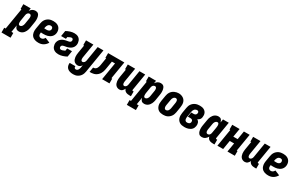

<svg xmlns="http://www.w3.org/2000/svg" viewBox="178 -2154 6100 3980"><g transform="rotate(30 3227.5 -164.0)"><path d="M-45 205V91H-11L73 -416H54V-530H230L219 -465Q229 -481 243 -495Q257 -509 273 -519Q289 -529 307.5 -533.5Q326 -538 344 -538Q362 -538 379.5 -532.5Q397 -527 410 -515Q423 -503 430.5 -487Q438 -471 442.5 -453.5Q447 -436 448.5 -417.5Q450 -399 450 -380.5Q450 -362 447.5 -343Q445 -324 442 -305L421 -175Q417 -154 411 -132.5Q405 -111 394.5 -90Q384 -69 369.5 -50.5Q355 -32 336 -18.5Q317 -5 295 1.5Q273 8 251 8Q232 8 214.5 2Q197 -4 185 -17Q173 -30 166 -46.5Q159 -63 155 -81L127 91H172V205ZM210 -106Q226 -106 240 -114.5Q254 -123 263.5 -136Q273 -149 278 -164Q283 -179 286 -194L307 -324Q309 -335 310 -345.5Q311 -356 310.5 -366.5Q310 -377 308 -387Q306 -397 301 -405.5Q296 -414 287 -419Q278 -424 267 -424Q254 -424 241.5 -418Q229 -412 220 -401Q211 -390 206.5 -377.5Q202 -365 200 -352L179 -222Q177 -213 176 -204.5Q175 -196 174.5 -187Q174 -178 174 -169.5Q174 -161 174.5 -152.5Q175 -144 177 -136Q179 -128 183 -121Q187 -114 194.5 -110Q202 -106 210 -106Z M722 8Q699 8 676.5 5Q654 2 633 -5.5Q612 -13 594.5 -25Q577 -37 563.5 -54Q550 -71 542 -91Q534 -111 530.5 -133.5Q527 -156 528 -179Q529 -202 533 -225L555 -355Q559 -380 567.5 -404.5Q576 -429 590.5 -451Q605 -473 626 -490.5Q647 -508 671 -519Q695 -530 720.5 -534Q746 -538 771 -538Q797 -538 822.5 -533.5Q848 -529 870.5 -518Q893 -507 910.5 -489.5Q928 -472 938 -449Q948 -426 951 -400.5Q954 -375 950 -349Q946 -325 934.5 -302Q923 -279 905 -261Q887 -243 864 -231Q841 -219 817.5 -212.5Q794 -206 769.5 -204Q745 -202 722 -202Q706 -202 691 -202.5Q676 -203 662 -205Q659 -187 659 -168.5Q659 -150 666 -134.5Q673 -119 688.5 -110Q704 -101 722 -101Q735 -101 747.5 -104.5Q760 -108 770.5 -116Q781 -124 789 -134.5Q797 -145 803 -157L920 -108Q905 -81 883.5 -58.5Q862 -36 835.5 -20.5Q809 -5 780 1.5Q751 8 722 8ZM735 -311Q748 -311 762 -313Q776 -315 789 -322Q802 -329 811 -341Q820 -353 822 -367Q824 -379 821.5 -391Q819 -403 812 -412Q805 -421 793.5 -425Q782 -429 770 -429Q753 -429 736.5 -421.5Q720 -414 709 -400Q698 -386 692 -369.5Q686 -353 683 -337L679 -313Q693 -312 707 -311.5Q721 -311 735 -311Z M1199 8Q1174 8 1150 3Q1126 -2 1105 -13Q1084 -24 1068 -41.5Q1052 -59 1043 -81.5Q1034 -104 1031 -128.5Q1028 -153 1032 -178Q1035 -190 1039 -202.5Q1043 -215 1049.5 -226.5Q1056 -238 1064 -248.5Q1072 -259 1082 -267.5Q1092 -276 1103 -283.5Q1114 -291 1126 -297Q1138 -303 1150.5 -307Q1163 -311 1175.5 -314.5Q1188 -318 1200.5 -320.5Q1213 -323 1225.5 -325Q1238 -327 1250.5 -329.5Q1263 -332 1275 -336.5Q1287 -341 1296.5 -351.5Q1306 -362 1308 -374Q1310 -384 1308.5 -394Q1307 -404 1302.5 -412Q1298 -420 1290 -424.5Q1282 -429 1272 -429Q1261 -429 1249.5 -425Q1238 -421 1227.5 -416Q1217 -411 1206.5 -405.5Q1196 -400 1185 -396L1177 -349H1062L1084 -482Q1106 -494 1130 -504.5Q1154 -515 1177.5 -522.5Q1201 -530 1226 -534Q1251 -538 1275 -538Q1300 -538 1323.5 -533Q1347 -528 1367 -516.5Q1387 -505 1402 -487Q1417 -469 1425 -447Q1433 -425 1436 -401Q1439 -377 1435 -353Q1433 -340 1428.5 -327.5Q1424 -315 1418 -303.5Q1412 -292 1403.5 -282Q1395 -272 1385.5 -263Q1376 -254 1364.5 -246.5Q1353 -239 1341.5 -233.5Q1330 -228 1317.5 -223.5Q1305 -219 1292.5 -215.5Q1280 -212 1267.5 -209.5Q1255 -207 1242.5 -205Q1230 -203 1217.5 -200.5Q1205 -198 1192.5 -193.5Q1180 -189 1170.5 -179Q1161 -169 1159 -156Q1158 -146 1159.5 -135.5Q1161 -125 1167 -117Q1173 -109 1182.5 -105Q1192 -101 1203 -101Q1218 -101 1233.5 -106.5Q1249 -112 1264 -119H1265Q1271 -122 1277.5 -124.5Q1284 -127 1290 -129L1300 -189H1415L1392 -48Q1369 -35 1345 -25Q1321 -15 1297 -7.5Q1273 0 1248 4Q1223 8 1199 8Z M1671 213Q1646 213 1622 209.5Q1598 206 1576.5 197Q1555 188 1537 173Q1519 158 1508.5 137.5Q1498 117 1494.5 93Q1491 69 1495 44H1631Q1630 54 1631 64.5Q1632 75 1637 83Q1642 91 1651.5 95Q1661 99 1671 99Q1686 99 1700 90.5Q1714 82 1723 68.5Q1732 55 1736.5 40.5Q1741 26 1744 11L1754 -50Q1746 -37 1736.5 -26Q1727 -15 1715 -6.5Q1703 2 1689 5Q1675 8 1661 8Q1635 8 1611.5 -2Q1588 -12 1572 -30Q1556 -48 1547.5 -72Q1539 -96 1536 -121Q1533 -146 1535 -172Q1537 -198 1541 -225L1573 -416H1554V-530H1730L1676 -206Q1674 -196 1673 -185.5Q1672 -175 1672 -164.5Q1672 -154 1673.5 -144.5Q1675 -135 1679 -126Q1683 -117 1691 -111.5Q1699 -106 1709 -106Q1722 -106 1734.5 -112.5Q1747 -119 1755.5 -129.5Q1764 -140 1768.5 -153Q1773 -166 1775 -178L1833 -530H1971L1879 30Q1875 54 1867 78Q1859 102 1845 124Q1831 146 1811 163.5Q1791 181 1768 192.5Q1745 204 1720 208.5Q1695 213 1671 213Z M1944 0 1963 -114Q1979 -114 1996 -119Q2013 -124 2026.5 -136Q2040 -148 2048 -163.5Q2056 -179 2061.5 -195.5Q2067 -212 2070 -228.5Q2073 -245 2076 -262V-263Q2076 -263 2076 -263Q2076 -263 2076 -263L2101 -416H2083V-530H2471L2402 -114H2421V0H2245L2314 -416H2239L2211 -245Q2207 -220 2202 -196Q2197 -172 2188 -147.5Q2179 -123 2165 -101Q2151 -79 2132 -60.5Q2113 -42 2090 -29Q2067 -16 2042.5 -9.5Q2018 -3 1993 -1.5Q1968 0 1944 0Z M2661 8Q2635 8 2611.5 -2Q2588 -12 2572 -30Q2556 -48 2547.5 -72Q2539 -96 2536 -121Q2533 -146 2535 -172Q2537 -198 2541 -225L2573 -416H2554V-530H2730L2676 -206Q2674 -196 2673 -185.5Q2672 -175 2672 -164.5Q2672 -154 2673.5 -144.5Q2675 -135 2679 -126Q2683 -117 2691 -111.5Q2699 -106 2709 -106Q2722 -106 2734.5 -112.5Q2747 -119 2755.5 -129.5Q2764 -140 2768.5 -153Q2773 -166 2775 -178L2833 -530H2971L2904 -126Q2904 -122 2904.5 -118Q2905 -114 2907.5 -111Q2910 -108 2913.5 -107Q2917 -106 2921 -106H2939V8H2903Q2880 8 2858 4.5Q2836 1 2817 -9Q2798 -19 2784.5 -35.5Q2771 -52 2766 -73Q2759 -57 2749 -42Q2739 -27 2725.5 -15Q2712 -3 2695 2.5Q2678 8 2661 8Z M2955 205V91H2989L3073 -416H3054V-530H3230L3219 -465Q3229 -481 3243 -495Q3257 -509 3273 -519Q3289 -529 3307.5 -533.5Q3326 -538 3344 -538Q3362 -538 3379.5 -532.5Q3397 -527 3410 -515Q3423 -503 3430.5 -487Q3438 -471 3442.5 -453.5Q3447 -436 3448.5 -417.5Q3450 -399 3450 -380.5Q3450 -362 3447.5 -343Q3445 -324 3442 -305L3421 -175Q3417 -154 3411 -132.5Q3405 -111 3394.5 -90Q3384 -69 3369.5 -50.5Q3355 -32 3336 -18.5Q3317 -5 3295 1.5Q3273 8 3251 8Q3232 8 3214.5 2Q3197 -4 3185 -17Q3173 -30 3166 -46.5Q3159 -63 3155 -81L3127 91H3172V205ZM3210 -106Q3226 -106 3240 -114.5Q3254 -123 3263.5 -136Q3273 -149 3278 -164Q3283 -179 3286 -194L3307 -324Q3309 -335 3310 -345.5Q3311 -356 3310.5 -366.5Q3310 -377 3308 -387Q3306 -397 3301 -405.5Q3296 -414 3287 -419Q3278 -424 3267 -424Q3254 -424 3241.5 -418Q3229 -412 3220 -401Q3211 -390 3206.5 -377.5Q3202 -365 3200 -352L3179 -222Q3177 -213 3176 -204.5Q3175 -196 3174.5 -187Q3174 -178 3174 -169.5Q3174 -161 3174.5 -152.5Q3175 -144 3177 -136Q3179 -128 3183 -121Q3187 -114 3194.5 -110Q3202 -106 3210 -106Z M3706 8Q3677 8 3648 2Q3619 -4 3596 -19.5Q3573 -35 3557.5 -58Q3542 -81 3534.5 -108.5Q3527 -136 3527.5 -165.5Q3528 -195 3533 -225L3555 -355Q3559 -380 3567.5 -404Q3576 -428 3590.5 -450.5Q3605 -473 3626 -490.5Q3647 -508 3671 -519Q3695 -530 3720 -535.5Q3745 -541 3770 -541Q3800 -541 3827.5 -533Q3855 -525 3878.5 -510Q3902 -495 3918 -472Q3934 -449 3941 -421.5Q3948 -394 3947.5 -364.5Q3947 -335 3942 -305L3921 -175Q3916 -151 3908 -126.5Q3900 -102 3885 -80Q3870 -58 3849.5 -40Q3829 -22 3805 -11Q3781 0 3756 4Q3731 8 3706 8ZM3709 -106Q3724 -106 3739 -114Q3754 -122 3763.5 -135.5Q3773 -149 3778 -164Q3783 -179 3786 -194L3807 -324Q3809 -335 3810 -346Q3811 -357 3810.5 -367.5Q3810 -378 3808 -388Q3806 -398 3800.5 -406.5Q3795 -415 3785.5 -419.5Q3776 -424 3765 -424Q3750 -424 3735.5 -415.5Q3721 -407 3711.5 -394Q3702 -381 3697 -366Q3692 -351 3690 -336L3668 -206Q3666 -195 3665 -184.5Q3664 -174 3664.5 -163.5Q3665 -153 3667.5 -143Q3670 -133 3675 -124Q3680 -115 3689 -110.5Q3698 -106 3709 -106Z M4216 8Q4185 8 4156 2.5Q4127 -3 4102.5 -17.5Q4078 -32 4061 -55Q4044 -78 4036 -106Q4028 -134 4028 -164Q4028 -194 4033 -225L4055 -355Q4059 -380 4067.5 -405Q4076 -430 4091.5 -452Q4107 -474 4128.5 -491.5Q4150 -509 4175 -519.5Q4200 -530 4225.5 -534Q4251 -538 4276 -538Q4301 -538 4325.5 -534Q4350 -530 4371 -519.5Q4392 -509 4408.5 -492.5Q4425 -476 4434 -454.5Q4443 -433 4445 -408.5Q4447 -384 4443 -359Q4441 -345 4436 -330.5Q4431 -316 4421 -303.5Q4411 -291 4397.5 -282.5Q4384 -274 4370 -268Q4386 -257 4398 -242.5Q4410 -228 4416.5 -210.5Q4423 -193 4424 -173Q4425 -153 4422 -133Q4418 -111 4409 -89.5Q4400 -68 4383.5 -51Q4367 -34 4346.5 -22.5Q4326 -11 4304 -4Q4282 3 4260 5.5Q4238 8 4216 8ZM4218 -101Q4231 -101 4243 -103.5Q4255 -106 4266 -112Q4277 -118 4284 -129Q4291 -140 4293 -152Q4295 -165 4292 -178.5Q4289 -192 4279.5 -201Q4270 -210 4256.5 -213Q4243 -216 4230 -216H4173L4191 -325H4248Q4258 -325 4269.5 -327.5Q4281 -330 4290.5 -336Q4300 -342 4306 -352.5Q4312 -363 4314 -374Q4316 -384 4315 -394.5Q4314 -405 4308.5 -413Q4303 -421 4294 -425Q4285 -429 4274 -429Q4257 -429 4240 -422Q4223 -415 4211 -401Q4199 -387 4192.5 -370.5Q4186 -354 4183 -337L4162 -207Q4160 -195 4159 -182.5Q4158 -170 4159.5 -158.5Q4161 -147 4164.5 -136Q4168 -125 4176 -116.5Q4184 -108 4195 -104.5Q4206 -101 4218 -101Z M4632 8Q4613 8 4595.5 2.5Q4578 -3 4565.5 -15Q4553 -27 4545 -43Q4537 -59 4532.5 -76.5Q4528 -94 4526.5 -112.5Q4525 -131 4525 -149.5Q4525 -168 4527.5 -187Q4530 -206 4533 -225L4555 -355Q4558 -376 4564 -397.5Q4570 -419 4580.5 -440Q4591 -461 4605.5 -479.5Q4620 -498 4639 -511.5Q4658 -525 4680.5 -531.5Q4703 -538 4725 -538Q4744 -538 4761.5 -532Q4779 -526 4790.5 -513Q4802 -500 4809 -483.5Q4816 -467 4820 -449L4833 -530H4971L4904 -126Q4904 -122 4904.5 -118Q4905 -114 4907.5 -111Q4910 -108 4913.5 -107Q4917 -106 4921 -106H4939V8H4903Q4879 8 4856.5 4Q4834 0 4814.5 -10.5Q4795 -21 4782 -39Q4769 -57 4765 -80Q4755 -61 4741 -44.5Q4727 -28 4709.5 -15.5Q4692 -3 4672 2.5Q4652 8 4632 8ZM4708 -106Q4721 -106 4734 -112Q4747 -118 4755.5 -129Q4764 -140 4768.5 -152.5Q4773 -165 4775 -178L4797 -308Q4798 -317 4799 -325.5Q4800 -334 4801 -343Q4802 -352 4802 -360.5Q4802 -369 4801 -377.5Q4800 -386 4798 -394Q4796 -402 4792 -409Q4788 -416 4780.5 -420Q4773 -424 4765 -424Q4749 -424 4735 -415.5Q4721 -407 4711.5 -394Q4702 -381 4697 -366Q4692 -351 4690 -336L4668 -206Q4666 -195 4665 -184.5Q4664 -174 4664.5 -163.5Q4665 -153 4667 -143Q4669 -133 4674 -124.5Q4679 -116 4688.5 -111Q4698 -106 4708 -106Z M5004 0 5073 -416H5054V-530H5230L5196 -328H5300L5333 -530H5471L5402 -114H5421V0H5245L5281 -214H5177L5142 0Z M5661 8Q5635 8 5611.5 -2Q5588 -12 5572 -30Q5556 -48 5547.5 -72Q5539 -96 5536 -121Q5533 -146 5535 -172Q5537 -198 5541 -225L5573 -416H5554V-530H5730L5676 -206Q5674 -196 5673 -185.5Q5672 -175 5672 -164.5Q5672 -154 5673.5 -144.5Q5675 -135 5679 -126Q5683 -117 5691 -111.5Q5699 -106 5709 -106Q5722 -106 5734.5 -112.5Q5747 -119 5755.5 -129.5Q5764 -140 5768.5 -153Q5773 -166 5775 -178L5833 -530H5971L5904 -126Q5904 -122 5904.5 -118Q5905 -114 5907.5 -111Q5910 -108 5913.5 -107Q5917 -106 5921 -106H5939V8H5903Q5880 8 5858 4.5Q5836 1 5817 -9Q5798 -19 5784.5 -35.5Q5771 -52 5766 -73Q5759 -57 5749 -42Q5739 -27 5725.5 -15Q5712 -3 5695 2.5Q5678 8 5661 8Z M6222 8Q6199 8 6176.5 5Q6154 2 6133 -5.5Q6112 -13 6094.5 -25Q6077 -37 6063.5 -54Q6050 -71 6042 -91Q6034 -111 6030.5 -133.5Q6027 -156 6028 -179Q6029 -202 6033 -225L6055 -355Q6059 -380 6067.5 -404.5Q6076 -429 6090.5 -451Q6105 -473 6126 -490.5Q6147 -508 6171 -519Q6195 -530 6220.5 -534Q6246 -538 6271 -538Q6297 -538 6322.5 -533.5Q6348 -529 6370.5 -518Q6393 -507 6410.5 -489.5Q6428 -472 6438 -449Q6448 -426 6451 -400.5Q6454 -375 6450 -349Q6446 -325 6434.5 -302Q6423 -279 6405 -261Q6387 -243 6364 -231Q6341 -219 6317.5 -212.5Q6294 -206 6269.5 -204Q6245 -202 6222 -202Q6206 -202 6191 -202.5Q6176 -203 6162 -205Q6159 -187 6159 -168.5Q6159 -150 6166 -134.5Q6173 -119 6188.5 -110Q6204 -101 6222 -101Q6235 -101 6247.5 -104.5Q6260 -108 6270.5 -116Q6281 -124 6289 -134.5Q6297 -145 6303 -157L6420 -108Q6405 -81 6383.5 -58.5Q6362 -36 6335.5 -20.5Q6309 -5 6280 1.5Q6251 8 6222 8ZM6235 -311Q6248 -311 6262 -313Q6276 -315 6289 -322Q6302 -329 6311 -341Q6320 -353 6322 -367Q6324 -379 6321.5 -391Q6319 -403 6312 -412Q6305 -421 6293.5 -425Q6282 -429 6270 -429Q6253 -429 6236.5 -421.5Q6220 -414 6209 -400Q6198 -386 6192 -369.5Q6186 -353 6183 -337L6179 -313Q6193 -312 6207 -311.5Q6221 -311 6235 -311Z"/></g></svg>

Font: Iosevka Slab Heavy
Style: Italic
Weight: 900
Italic angle: -9°
Monospace: yes
Designer: Belleve Invis
Foundry: Belleve Invis
Version: Version 11.1.0; ttfautohint (v1.8.3)